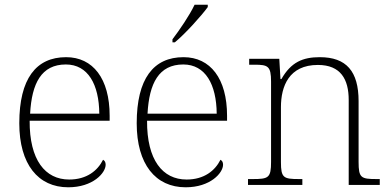

<svg xmlns="http://www.w3.org/2000/svg" viewBox="-20 -786 1661 816"><path d="M270 10C375 10 429 -51 429 -86C429 -97 425 -103 418 -107C395 -61 349 -23 274 -23C172 -23 105 -106 106 -273H446V-294C446 -452 375 -543 261 -543C133 -543 62 -451 62 -262C62 -88 142 10 270 10ZM402 -303H108C115 -432 156 -512 260 -512C354 -512 401 -427 402 -303Z M713 -619V-606H723C767 -642 838 -721 863 -756V-766H807C786 -721 742 -657 713 -619ZM769 10C874 10 928 -51 928 -86C928 -97 924 -103 917 -107C894 -61 848 -23 773 -23C671 -23 604 -106 605 -273H945V-294C945 -452 874 -543 760 -543C632 -543 561 -451 561 -262C561 -88 641 10 769 10ZM901 -303H607C614 -432 655 -512 759 -512C853 -512 900 -427 901 -303Z M1034 0H1265V-25H1251C1185 -25 1174 -30 1174 -97V-331C1174 -419 1208 -510 1331 -510C1428 -510 1462 -449 1462 -361V0H1594V-25H1581C1514 -25 1504 -30 1504 -98V-356C1504 -483 1452 -543 1339 -543C1267 -543 1217 -522 1176 -450H1172L1167 -536H1039V-511H1062C1119 -511 1132 -505 1132 -439V-98C1132 -30 1121 -25 1054 -25H1034Z"/></svg>

Font: Noto Serif Gurmukhi ExtraLight
Style: Regular
Weight: 200
Designer: Vaibhav Singh and the Monotype Design Team
Foundry: Monotype Imaging Inc.
Version: Version 2.004